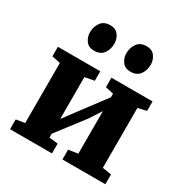

<svg xmlns="http://www.w3.org/2000/svg" viewBox="-184 -969 1082 1120"><g transform="rotate(30 357.0 -409.0)"><path d="M36 0V-66L94.5 -75.5V-480L37.5 -492V-556H323V-492L259.5 -480V-198L312 -268.5L452.5 -455.5V-480L398 -492V-556H675V-492L617.5 -479V-75.5L678 -66V0H389V-66L452.5 -75.5V-362.5L401.5 -283.5L259.5 -98.5V-73L318.5 -66V0ZM230.5 -641.5Q194 -641.5 175.5 -666.5Q157 -691.5 157 -722.5Q157 -762 177.8 -790Q198.5 -818 239.5 -818H240.5Q277 -818 295.5 -793Q314 -768 314 -737Q314 -697.5 293.5 -669.5Q273 -641.5 231.5 -641.5ZM475.5 -641.5Q439 -641.5 420.5 -666.5Q402 -691.5 402 -722.5Q402 -762 422.8 -790Q443.5 -818 484.5 -818H485.5Q522 -818 540.5 -793Q559 -768 559 -737Q559 -697.5 538.5 -669.5Q518 -641.5 476.5 -641.5Z"/></g></svg>

Font: Merriweather Black
Style: Regular
Weight: 900
Designer: Eben Sorkin
Foundry: Eben Sorkin
Version: Version 2.200;gftools[0.9.31]